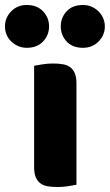

<svg xmlns="http://www.w3.org/2000/svg" viewBox="-81 -743 441 771"><path d="M-61 -637Q-61 -672 -36 -697.5Q-11 -723 26 -723Q68 -723 92 -697.5Q116 -672 116 -637Q116 -602 92 -576.5Q68 -551 26 -551Q8 -551 -8 -558Q-24 -565 -36 -576.5Q-48 -588 -54.5 -603.5Q-61 -619 -61 -637ZM163 -637Q163 -672 186.5 -697.5Q210 -723 252 -723Q271 -723 287 -716Q303 -709 315 -697Q327 -685 333.5 -669.5Q340 -654 340 -637Q340 -602 315 -576.5Q290 -551 252 -551Q210 -551 186.5 -576.5Q163 -602 163 -637ZM226 -1Q215 1 193.5 4.5Q172 8 150 8Q128 8 110.5 5Q93 2 81 -7Q69 -16 62.5 -31.5Q56 -47 56 -72V-479Q67 -481 88.5 -484.5Q110 -488 132 -488Q154 -488 171.5 -485Q189 -482 201 -473Q213 -464 219.5 -448.5Q226 -433 226 -408Z"/></svg>

Font: Baloo Bhaina
Style: Regular
Weight: 400
Designer: Manish Minz, Shuchita Grover and Ek Type
Foundry: Ek Type
Version: Version 1.443;PS 1.000;hotconv 16.6.51;makeotf.lib2.5.65220;